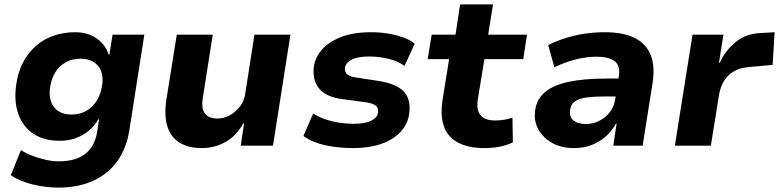

<svg xmlns="http://www.w3.org/2000/svg" viewBox="-20 -660 3530 870"><path d="M245 190Q185 190 127 175.5Q69 161 29 134L75 20Q98 35 127 46Q156 57 187 64Q218 71 246 71Q323 71 366 37.5Q409 4 420 -61L429 -119H425Q407 -87 379 -65Q351 -43 319 -32.5Q287 -22 251 -22Q180 -22 132 -53.5Q84 -85 63.5 -142Q43 -199 53 -273Q60 -329 82.5 -373.5Q105 -418 140 -449.5Q175 -481 221 -497.5Q267 -514 320 -514Q377 -514 417 -486.5Q457 -459 472 -413L476 -414L490 -503H634L566 -69Q553 13 511 71Q469 129 401.5 159.5Q334 190 245 190ZM304 -141Q342 -141 371 -157.5Q400 -174 419 -205Q438 -236 443 -275Q451 -328 424.5 -361Q398 -394 344 -394Q307 -394 277.5 -377.5Q248 -361 230 -331.5Q212 -302 207 -263Q199 -208 225 -174.5Q251 -141 304 -141Z M894 11Q834 11 794 -13.5Q754 -38 738.5 -87Q723 -136 734 -209L781 -503H944L899 -216Q894 -187 899 -166Q904 -145 921 -134Q938 -123 966 -123Q996 -123 1023 -138.5Q1050 -154 1068.5 -179Q1087 -204 1091 -234L1133 -503H1296L1217 0H1071L1086 -101H1082Q1052 -45 1002.5 -17Q953 11 894 11Z M1582 11Q1510 11 1451 -2.5Q1392 -16 1355 -44L1399 -146Q1423 -130 1454 -119.5Q1485 -109 1518.5 -104Q1552 -99 1582 -99Q1634 -99 1662 -113Q1690 -127 1693 -150Q1696 -169 1684 -180Q1672 -191 1642 -196L1530 -211Q1456 -221 1425.5 -259.5Q1395 -298 1402 -357Q1408 -400 1438.5 -435Q1469 -470 1525 -492Q1581 -514 1662 -514Q1701 -514 1738 -508Q1775 -502 1807 -490.5Q1839 -479 1859 -462L1813 -361Q1785 -383 1740.5 -393.5Q1696 -404 1653 -404Q1600 -404 1573 -389.5Q1546 -375 1543 -353Q1541 -335 1552.5 -324Q1564 -313 1592 -309L1697 -293Q1777 -280 1810 -245Q1843 -210 1834 -144Q1828 -98 1795 -62.5Q1762 -27 1707.5 -8Q1653 11 1582 11Z M2176 11Q2100 11 2053.5 -15Q2007 -41 1991 -89Q1975 -137 1985 -205L2015 -392H1918L1936 -503H2044L2065 -640H2214L2192 -503H2368L2351 -392H2175L2145 -209Q2138 -159 2158.5 -136.5Q2179 -114 2225 -114Q2245 -114 2264.5 -117.5Q2284 -121 2302 -127L2304 -15Q2275 -1 2242.5 5Q2210 11 2176 11Z M2581 11Q2523 11 2481.5 -12.5Q2440 -36 2419 -74.5Q2398 -113 2405 -160Q2411 -209 2447.5 -241Q2484 -273 2553.5 -288.5Q2623 -304 2728 -304H2802L2790 -223H2728Q2676 -223 2640 -218.5Q2604 -214 2585 -200.5Q2566 -187 2563 -160Q2559 -131 2578.5 -114.5Q2598 -98 2635 -98Q2666 -98 2694.5 -112Q2723 -126 2743 -151.5Q2763 -177 2768 -212L2784 -314Q2792 -362 2765.5 -382.5Q2739 -403 2681 -403Q2641 -403 2593.5 -392Q2546 -381 2492 -355L2464 -456Q2503 -475 2544.5 -488Q2586 -501 2630.5 -507.5Q2675 -514 2721 -514Q2802 -514 2854 -489Q2906 -464 2927.5 -413Q2949 -362 2937 -284L2892 0H2759L2774 -100H2771Q2752 -65 2723.5 -40.5Q2695 -16 2659.5 -2.5Q2624 11 2581 11Z M3038 0 3118 -503H3258L3238 -376H3242Q3267 -432 3313.5 -469.5Q3360 -507 3423 -510L3490 -514L3481 -366L3372 -356Q3334 -353 3306 -337Q3278 -321 3261.5 -294.5Q3245 -268 3239 -235L3201 0Z"/></svg>

Font: Nunito Sans 7pt ExtraBold
Style: Italic
Weight: 800
Italic angle: -9°
Designer: Vernon Adams
Foundry: Vernon Adams
Version: Version 3.101;gftools[0.9.27]